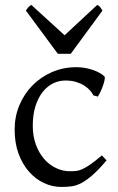

<svg xmlns="http://www.w3.org/2000/svg" viewBox="-20 -740 477 775"><path d="M410.2 -92.8Q378.4 -55.2 354.2 -33.9Q330.1 -12.7 309.6 -1.7Q289.1 9.3 269.5 12Q250 14.6 227.1 14.6Q191.4 14.6 157.5 -1.2Q123.5 -17.1 97.2 -46.9Q70.8 -76.7 54.9 -119.6Q39.1 -162.6 39.1 -216.8Q39.1 -269.5 58.3 -315.4Q77.6 -361.3 111.1 -395.3Q144.5 -429.2 189.9 -449Q235.4 -468.8 288.1 -468.8Q304.2 -468.8 321 -466.1Q337.9 -463.4 353.3 -458.3Q368.7 -453.1 381.6 -446Q394.5 -439 402.8 -430.2Q403.8 -424.3 401.4 -413.6Q398.9 -402.8 394.5 -390.9Q390.1 -378.9 384.8 -367.9Q379.4 -356.9 375 -350.1L356.9 -355Q353 -363.8 344.2 -374Q335.4 -384.3 321.5 -393.6Q307.6 -402.8 288.3 -408.9Q269 -415 244.1 -415Q218.3 -415 194.6 -403.6Q170.9 -392.1 152.6 -369.1Q134.3 -346.2 123.3 -312Q112.3 -277.8 112.3 -231.9Q112.3 -190.4 124.8 -156.5Q137.2 -122.6 158 -98.6Q178.7 -74.7 205.8 -61.8Q232.9 -48.8 262.2 -48.8Q275.9 -48.8 287.6 -50Q299.3 -51.3 313.2 -57.6Q327.1 -64 345.5 -76.7Q363.8 -89.4 391.1 -112.8ZM265.6 -522.9H213.4L84.5 -697.3Q87.9 -702.1 90.3 -705.6Q92.8 -709 95 -711.4Q97.2 -713.9 99.9 -715.8Q102.5 -717.8 106.4 -720.2L240.7 -597.7L372.6 -720.2Q380.9 -715.8 384.3 -711.4Q387.7 -707 393.6 -697.3Z"/></svg>

Font: Noto Serif Devanagari
Style: Bold
Weight: 700
Designer: Monotype Design Team
Foundry: Monotype Imaging Inc.
Version: Version 1.01